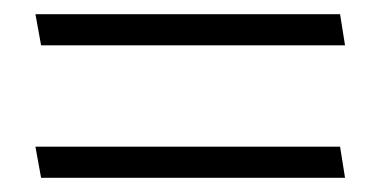

<svg xmlns="http://www.w3.org/2000/svg" viewBox="-20 -391 537 271"><path d="M460 -371H30L38 -327H467ZM460 -184H30L38 -140H467Z"/></svg>

Font: Catamaran Thin ExtraLight
Style: Regular
Weight: 250
Version: Version 2.000